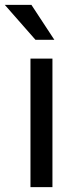

<svg xmlns="http://www.w3.org/2000/svg" viewBox="-49 -769 317 789"><path d="M166.5 -528.3V0H76.2V-528.3ZM80.1 -749 174.3 -605.5H96.7L-29.3 -749Z"/></svg>

Font: Vazirmatn FD
Style: Regular
Weight: 400
Designer: Saber Rastikerdar
Foundry: Saber Rastikerdar
Version: Version 33.001